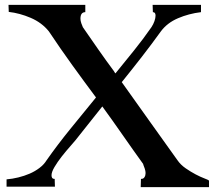

<svg xmlns="http://www.w3.org/2000/svg" viewBox="-20 -785 896 790"><path d="M172 -126Q217 -190 269 -254Q321 -318 375 -384Q325 -451 277 -517.5Q229 -584 181 -656Q152 -692 106.5 -711.5Q61 -731 16 -736L15 -765H331V-735Q311 -735 311 -708Q311 -700 314.5 -689.5Q318 -679 321 -673Q352 -628 384.5 -581.5Q417 -535 449 -492Q452 -486 455 -483Q494 -531 531.5 -577.5Q569 -624 603 -673Q611 -685 615.5 -698Q620 -711 620 -721Q620 -735 609 -735L608 -765H807V-735Q757 -729 712.5 -710Q668 -691 642 -656Q603 -602 563 -550.5Q523 -499 481 -447Q539 -365 598.5 -282Q658 -199 710 -126Q723 -107 744 -92.5Q765 -78 785 -67.5Q805 -57 821 -51Q837 -45 840 -42V-15H559L560 -49H562Q570 -49 574.5 -56Q579 -63 579 -73Q579 -81 575.5 -91.5Q572 -102 569 -109H570Q526 -170 485 -229Q444 -288 401 -347L308 -230Q293 -210 272.5 -187Q252 -164 234 -141Q216 -118 204 -97.5Q192 -77 192 -64Q192 -49 203 -49H205L206 -17H7V-47Q31 -49 55.5 -55Q80 -61 102 -70.5Q124 -80 142.5 -94Q161 -108 172 -126Z"/></svg>

Font: CatShop
Style: Regular
Weight: 400
Designer: Peter Wiegel
Foundry: Peter Wiegel
Version: Version 1.000 2009 initial release